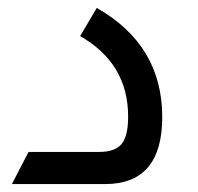

<svg xmlns="http://www.w3.org/2000/svg" viewBox="-20 -464 499 484"><path d="M10 0 52 -81H230Q270 -81 286.5 -101Q303 -121 303 -170Q303 -304 182 -373L224 -444Q389 -350 389 -169Q389 0 245 0Z"/></svg>

Font: Space Grotesk Medium
Style: Regular
Weight: 500
Designer: Florian Karsten
Foundry: Florian Karsten
Version: Version 2.000